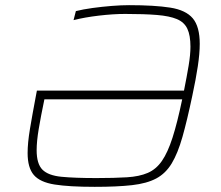

<svg xmlns="http://www.w3.org/2000/svg" viewBox="-20 -716 858 744"><path d="M347 8Q248 8 191.5 -1Q135 -10 111 -38Q87 -66 87 -123Q87 -162 96 -216Q105 -270 119 -344L123 -365H693Q704 -420 711 -462Q718 -504 718 -535Q718 -579 706 -604.5Q694 -630 665.5 -642Q637 -654 588 -658Q539 -662 465 -662Q419 -662 363.5 -655.5Q308 -649 265 -638L274 -673Q302 -680 338.5 -685Q375 -690 412.5 -693Q450 -696 480 -696Q579 -696 639.5 -686.5Q700 -677 727 -645Q754 -613 754 -546Q754 -509 746.5 -459Q739 -409 725 -344Q705 -249 687 -185.5Q669 -122 645.5 -83Q622 -44 585.5 -24.5Q549 -5 491.5 1.5Q434 8 347 8ZM354 -26Q424 -26 472 -29Q520 -32 552.5 -46Q585 -60 607.5 -92.5Q630 -125 648.5 -182.5Q667 -240 686 -331H152Q138 -264 130 -216Q122 -168 122 -134Q122 -81 144.5 -58.5Q167 -36 218 -31Q269 -26 354 -26Z"/></svg>

Font: Saira Expanded Thin
Style: Italic
Weight: 250
Width: 7
Italic angle: -12°
Designer: Hector Gatti with collaboration of the Omnibus-Type team
Foundry: Omnibus-Type
Version: Version 1.101